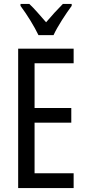

<svg xmlns="http://www.w3.org/2000/svg" viewBox="-20 -1029 442 983"><path d="M177 -849H254C275 -895 317 -958 347 -999V-1009H302C268 -974 250 -955 216 -915C186 -949 155 -986 130 -1009H85V-999C120 -952 156 -893 177 -849ZM357 -66V-142H157V-401H345V-476H157V-705H357V-780H73V-66Z"/></svg>

Font: Noto Sans Malayalam UI ExtraCondensed
Style: Regular
Weight: 400
Width: 2
Designer: Jelle Bosma - Monotype Design Team
Foundry: Monotype Imaging Inc.
Version: Version 2.104